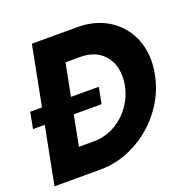

<svg xmlns="http://www.w3.org/2000/svg" viewBox="-131 -800 917 921"><g transform="rotate(-20 328.0 -340.0)"><path d="M51 -293H-9L7 -376H67L126 -680H358Q441 -680 504 -645Q567 -610 602 -548.5Q637 -487 637 -409Q637 -374 630 -340Q612 -245 552.5 -167.5Q493 -90 407 -45Q321 0 226 0H-6ZM244 -138Q300 -138 349.5 -164.5Q399 -191 432.5 -237.5Q466 -284 477 -340Q481 -360 481 -384Q481 -454 438.5 -497.5Q396 -541 322 -541H247L215 -376H357L341 -293H199L169 -138Z"/></g></svg>

Font: Teachers
Style: Bold Italic
Weight: 700
Designer: Alfredo Marco Pradil & Chank Diesel
Version: Version 0.009